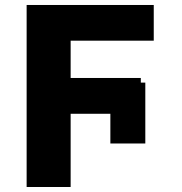

<svg xmlns="http://www.w3.org/2000/svg" viewBox="-20 -747 728 767"><path d="M420.9 -417H560.5V-173.8H420.9ZM86.4 -727.1H262.2V0H86.4ZM204.1 -435.5H542.5V-292.5H204.1ZM210.9 -727.1H594.2V-584.5H210.9Z"/></svg>

Font: My Font
Style: Regular
Weight: 500
Designer: Rasmus Andersson
Foundry: rsms
Version: Version 0.001